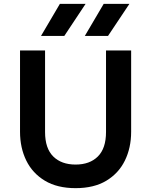

<svg xmlns="http://www.w3.org/2000/svg" viewBox="-20 -962 785 997"><path d="M372.5 15Q277.5 15 213.2 -23.5Q149 -62 116.5 -128.2Q84 -194.5 84 -278V-700H214V-276.5Q214 -191.5 256.5 -149.5Q299 -107.5 372.5 -107.5Q446 -107.5 488.2 -149.5Q530.5 -191.5 530.5 -276.5V-700H661V-278Q661 -194.5 628.5 -128.2Q596 -62 532 -23.5Q468 15 372.5 15ZM420.5 -775.5 518.5 -942H652L541 -775.5ZM193 -775.5 291 -942H424.5L314 -775.5Z"/></svg>

Font: Geologica EX Med
Style: Regular
Weight: 500
Designer: Sindre Bremnes, Frode Helland
Foundry: Monokrom Skriftforlag AS
Version: Version 1.010;gftools[0.9.28]